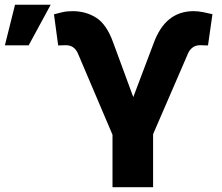

<svg xmlns="http://www.w3.org/2000/svg" viewBox="-206 -784 929 804"><path d="M265.1 0V-219.7L120.1 -560.5Q105 -594.7 69.8 -594.7Q66.9 -594.7 62.3 -594.5Q57.6 -594.2 53.2 -594.2Q47.4 -593.8 43 -593.8Q38.6 -593.8 37.6 -593.8L20 -724.1Q35.6 -728.5 54.9 -732.9Q74.2 -737.3 97.7 -737.3Q153.8 -737.3 197.3 -709.5Q240.7 -681.6 267.6 -606.9L352.1 -377.4L436.5 -600.6Q461.9 -670.9 503.9 -704.1Q545.9 -737.3 604.5 -737.3Q624.5 -737.3 645.8 -732.9Q667 -728.5 683.6 -724.6L665 -593.8Q663.6 -593.8 658.4 -593.8Q653.3 -593.8 647 -594.2Q643.1 -594.2 639.2 -594.5Q635.3 -594.7 632.8 -594.7Q612.8 -594.7 600.1 -584.7Q587.4 -574.7 581.5 -560.5L435.1 -222.2V0ZM-185.5 -594.2 -143.1 -764.2H6.3L-85.9 -594.2Z"/></svg>

Font: Inter Display Extra Bold
Style: Regular
Weight: 800
Designer: Rasmus Andersson
Foundry: rsms
Version: Version 4.000;git-4fc901f